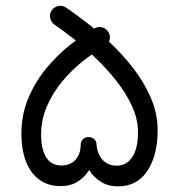

<svg xmlns="http://www.w3.org/2000/svg" viewBox="-20 -628 633 679"><path d="M162.9 -591.2Q154.5 -579.1 157.5 -564.1Q160.5 -549 173.2 -540.3Q200.6 -522.1 238.3 -492.4Q276.1 -462.8 316 -424.8Q356 -386.8 390.6 -343.2Q425.2 -299.6 446.6 -253.2Q468 -206.8 468 -160.2Q468 -103 447.7 -72.5Q427.4 -42.1 393.9 -42.1Q360.8 -42.1 341.9 -63.6Q323.1 -85.1 321.2 -119.4Q320.4 -131.2 310.3 -138Q300.2 -144.8 288.7 -143.1Q277.2 -141.3 270.8 -132.2Q264.5 -123 265.7 -111Q267.5 -89.2 276.2 -64.7Q284.9 -40.2 301 -18.3Q317.1 3.7 341 17.4Q364.9 31.1 397.2 31.1Q464.7 31.1 501.1 -23.7Q537.5 -78.5 537.5 -167Q537.5 -226.8 513.3 -282.6Q489 -338.3 450.3 -387.9Q411.6 -437.6 367.3 -478.9Q323.1 -520.2 282.2 -551.4Q241.3 -582.6 213.5 -601.3Q200.7 -609.9 186 -606.7Q171.3 -603.4 162.9 -591.2ZM364.1 -513.2Q356.9 -526.4 342.4 -530.9Q327.9 -535.3 314.4 -527.6Q273.4 -504.9 228.2 -469.4Q183 -433.8 143.8 -386.4Q104.6 -339.1 80.2 -281Q55.7 -223 55.7 -154.8Q55.7 -98.8 71.7 -57.2Q87.8 -15.6 118.9 7.3Q150 30.2 195.1 30.2Q227.8 30.2 251.3 16.4Q274.8 2.6 290.2 -19.3Q305.6 -41.1 313.2 -66.2Q320.8 -91.2 321.2 -113.6Q321.4 -125.4 313.8 -133.9Q306.3 -142.4 294.9 -143.1Q283.4 -143.9 274.5 -136.2Q265.5 -128.5 265.3 -116.7Q265.3 -84 247.3 -63.4Q229.3 -42.8 196.5 -42.8Q171.6 -42.8 155.8 -56.7Q140.1 -70.6 132.8 -95.1Q125.4 -119.6 125.4 -152.2Q125.4 -205.2 146.1 -252.6Q166.7 -300 200.1 -340.1Q233.5 -380.2 272.8 -411.5Q312.1 -442.8 349.7 -463.6Q362.5 -470.7 367.1 -485.3Q371.7 -499.9 364.1 -513.2Z"/></svg>

Font: Mikhak VF
Style: Regular
Weight: 100
Designer: Amin Abedi
Version: Version 3.001